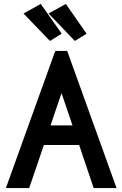

<svg xmlns="http://www.w3.org/2000/svg" viewBox="-20 -960 625 980"><path d="M100 -891 235 -751 295 -788 188 -940ZM228 -891 362 -751 422 -788 316 -940ZM323 -700H262L10 0H129L204 -220H384L458 0H575ZM350 -320H238L294 -485Z"/></svg>

Font: Mint Spirit No2
Style: Bold
Weight: 700
Designer: HARENDAL Hirwen
Foundry: Arkandis Digital Foundry.
Version: Version 1.004;FFEdit